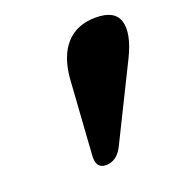

<svg xmlns="http://www.w3.org/2000/svg" viewBox="-84 -864 499 541"><g transform="rotate(-20 165.5 -593.5)"><path d="M145.5 -393.5Q115 -393.5 118 -433L133 -655Q138 -722 170.2 -758.2Q202.5 -794.5 259.5 -794.5Q317 -794.5 328 -757Q339 -719.5 308 -655.5L197.5 -432Q179 -393.5 145.5 -393.5Z"/></g></svg>

Font: Fraunces 72pt Soft Black
Style: Italic
Weight: 900
Italic angle: -16°
Version: Version 1.000;[b76b70a41]